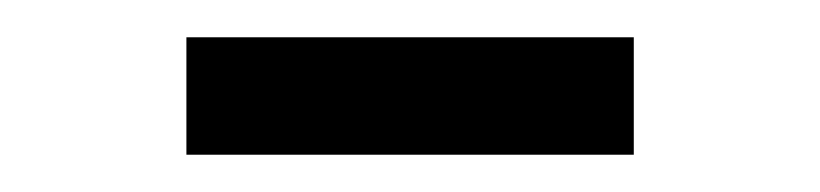

<svg xmlns="http://www.w3.org/2000/svg" viewBox="-20 -679 440 103"><path d="M80 -596V-659H320V-596Z"/></svg>

Font: Source Serif 4
Style: Regular
Weight: 400
Designer: Frank Grießhammer
Foundry: Adobe
Version: Version 4.005;hotconv 1.1.0;makeotfexe 2.6.0